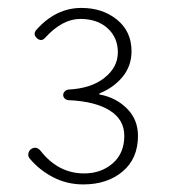

<svg xmlns="http://www.w3.org/2000/svg" viewBox="-20 -913 436 494"><path d="M194.3 -438.5Q152.3 -438.5 116.7 -457Q81.1 -475.6 56.6 -504.9Q52.7 -509.8 52.7 -514.6Q52.7 -523.4 59.6 -529.3Q73.2 -538.1 84 -525.4Q129.9 -466.8 196.3 -466.8Q240.2 -466.8 270 -492.7Q299.8 -518.6 299.8 -563.5Q299.8 -605.5 262.2 -628.9Q224.6 -652.3 156.2 -655.3Q151.4 -655.3 147 -659.2Q142.6 -663.1 142.6 -668.5Q142.6 -673.8 146.5 -677.7Q150.4 -681.6 156.2 -682.6Q214.8 -685.5 249 -712.9Q283.2 -740.2 283.2 -778.3Q283.2 -816.4 256.8 -840.3Q230.5 -864.3 186.5 -864.3Q140.6 -864.3 96.7 -816.4Q86.9 -804.7 75.2 -814.5Q63.5 -825.2 74.2 -836.9Q124 -892.6 189.5 -892.6Q244.1 -892.6 281.2 -862.3Q318.4 -832 318.4 -781.2Q318.4 -743.2 295.4 -715.3Q272.5 -687.5 236.3 -672.9Q235.4 -671.9 235.4 -670.9Q235.4 -669.9 236.3 -669.9Q278.3 -662.1 306.6 -633.8Q335 -605.5 335 -563.5Q335 -504.9 295.4 -471.7Q255.9 -438.5 194.3 -438.5Z"/></svg>

Font: Gen Jyuu Gothic ExtraLight
Style: Regular
Weight: 100
Designer: [Source Han Sans]
Ryoko NISHIZUKA  (kana & ideographs); Paul D. Hunt (Latin, Greek & Cyrillic); Wenlong ZHANG  (bopomofo
Version: Version 1.002.20150607